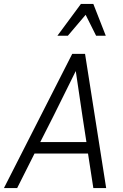

<svg xmlns="http://www.w3.org/2000/svg" viewBox="-41 -953 623 973"><path d="M432 0 405 -175H134L46 0H-21L325 -680H390L497 0ZM229 -363 163 -233H397L377 -363L343 -593ZM446 -772 393 -878 303 -772H250L369 -933H432L495 -772Z"/></svg>

Font: Inria Sans Light
Style: Italic
Weight: 300
Italic angle: -10°
Designer: Black Foundry Team
Foundry: Black Foundry
Version: Version 1.2; ttfautohint (v1.8.3)